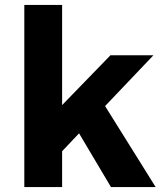

<svg xmlns="http://www.w3.org/2000/svg" viewBox="-20 -762 659 782"><path d="M432 0 302 -219 233 -146V0H79V-742H233V-334L430 -537H605L408 -330L614 0Z"/></svg>

Font: Montserrat-Arabic SemiBold
Style: Regular
Weight: 600
Designer: Mohamed Gaber
Foundry: Kief Type Foundry
Version: Version 5.008;PS 005.008;hotconv 1.0.88;makeotf.lib2.5.64775